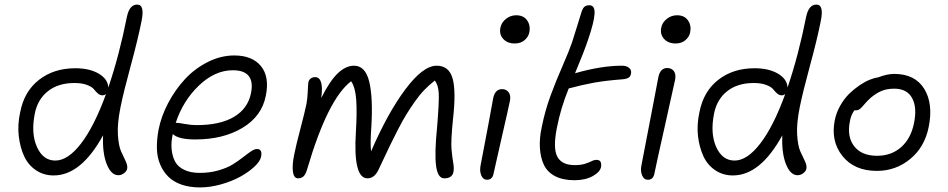

<svg xmlns="http://www.w3.org/2000/svg" viewBox="-20 -779 4166 844"><path d="M215.8 -7.8Q172.4 -7.8 138.4 -30.5Q104.5 -53.2 86.4 -91.8Q68.4 -130.4 62.5 -180.7Q56.6 -231 68.8 -286.1Q86.4 -377.4 151.6 -428.2Q216.8 -479 311 -479Q374 -479 414.3 -455.1Q454.6 -431.2 456.1 -394Q504.4 -536.1 538.1 -706.1Q549.3 -758.8 583 -758.8Q617.2 -758.8 602.1 -686Q586.4 -606.9 554.7 -490.2Q522.9 -373.5 509.8 -308.1Q495.1 -235.4 498.3 -186.3Q501.5 -137.2 512.2 -113.8Q522.9 -90.3 532.2 -71Q541.5 -51.8 539.1 -38.1Q537.6 -27.3 525.9 -18.1Q514.2 -8.8 500 -8.8Q468.3 -8.8 449 -57.9Q429.7 -106.9 433.1 -184.1Q336.4 -7.8 215.8 -7.8ZM132.8 -278.8Q115.7 -191.9 142.6 -132.6Q169.4 -73.2 223.1 -73.2Q278.8 -73.2 336.7 -148.7Q394.5 -224.1 445.8 -365.2Q438.5 -359.9 431.2 -359.9Q419.4 -359.9 409.9 -368.4Q400.4 -377 392.6 -387Q384.8 -397 362.8 -405.5Q340.8 -414.1 307.1 -414.1Q235.8 -414.1 190.4 -377.9Q145 -341.8 132.8 -278.8Z M859.4 44.9Q813.5 44.9 777.8 32.5Q742.2 20 719.5 -2.7Q696.8 -25.4 683.6 -57.1Q670.4 -88.9 669.7 -126.7Q668.9 -164.6 676.8 -208Q688.5 -267.6 719 -325.7Q749.5 -383.8 792.5 -430.4Q835.4 -477.1 892.8 -506.1Q950.2 -535.2 1009.8 -535.2Q1088.9 -535.2 1127.2 -488.3Q1165.5 -441.4 1148.4 -357.9Q1130.9 -268.1 1045.9 -217Q960.9 -166 838.4 -166Q763.7 -166 739.7 -189.9Q731.4 -154.8 734.4 -123.5Q737.3 -92.3 749.5 -69.1Q761.7 -45.9 789.6 -32.5Q817.4 -19 858.4 -19Q901.9 -19 939.7 -29.8Q977.5 -40.5 1002.4 -55.9Q1027.3 -71.3 1047.1 -86.9Q1066.9 -102.5 1082.8 -113.3Q1098.6 -124 1109.4 -124Q1134.8 -124 1127.4 -88.9Q1123 -69.3 1098.1 -46.1Q1073.2 -22.9 1036.9 -2.7Q1000.5 17.6 952.4 31.2Q904.3 44.9 859.4 44.9ZM759.8 -238.8Q766.6 -238.8 793.5 -233.9Q820.3 -229 843.8 -229Q947.8 -229 1008.8 -265.4Q1069.8 -301.8 1083.5 -370.1Q1103 -470.2 1003.4 -470.2Q924.8 -470.2 854.5 -403.1Q784.2 -335.9 752.4 -238.8Z M1290 4.9Q1271.5 4.9 1267.6 -24.7Q1263.7 -54.2 1273.4 -100.1Q1280.8 -138.2 1300.3 -212.2Q1319.8 -286.1 1327.1 -321.8Q1331.5 -345.2 1332.8 -376Q1334 -406.7 1335.4 -416Q1337.4 -427.7 1345.7 -433.8Q1354 -439.9 1365.2 -439.9Q1384.8 -439.9 1391.6 -416.3Q1398.4 -392.6 1392.1 -348.1Q1429.7 -423.3 1464.8 -456.8Q1500 -490.2 1536.1 -490.2Q1585.9 -490.2 1603 -420.4Q1620.1 -350.6 1612.3 -220.2Q1606.9 -148.9 1611.3 -113.8Q1684.6 -283.2 1762.2 -386.7Q1839.8 -490.2 1899.4 -490.2Q1953.6 -490.2 1969.5 -434.3Q1985.4 -378.4 1971.2 -253.9Q1961.4 -159.2 1964.8 -122.3Q1968.3 -85.4 1972.4 -62.5Q1976.6 -39.6 1973.1 -22Q1966.8 4.9 1933.1 4.9Q1904.3 4.9 1897 -49.3Q1889.6 -103.5 1901.4 -220.2Q1910.6 -331.5 1908.7 -368.7Q1906.7 -405.8 1891.1 -424.8Q1867.2 -406.2 1845.7 -384Q1824.2 -361.8 1803.2 -331.8Q1782.2 -301.8 1766.4 -276.1Q1750.5 -250.5 1729 -208.7Q1707.5 -167 1694.3 -139.4Q1681.2 -111.8 1656.7 -60.1Q1648.9 -43.5 1645 -35.2Q1627 4.9 1595.2 4.9Q1531.7 4.9 1544.4 -199.2Q1549.8 -284.2 1545.9 -339.8Q1542 -395.5 1523.4 -421.9Q1420.9 -343.3 1331.1 -38.1Q1324.2 -13.2 1314.7 -4.2Q1305.2 4.9 1290 4.9Z M2242.7 -587.9Q2210.4 -587.9 2192.1 -607.9Q2173.8 -627.9 2179.7 -657.2Q2184.1 -680.2 2204.1 -696Q2224.1 -711.9 2249 -711.9Q2281.7 -711.9 2297.4 -689.2Q2313 -666.5 2306.6 -636.2Q2303.2 -617.7 2286.4 -602.8Q2269.5 -587.9 2242.7 -587.9ZM2120.6 11.2Q2103.5 11.2 2095.5 -8.3Q2087.4 -27.8 2092.8 -53.2Q2111.3 -147 2127.2 -234.1Q2143.1 -321.3 2147.9 -347.2Q2156.2 -387.2 2187 -387.2Q2205.6 -387.2 2215.8 -373.5Q2226.1 -359.9 2221.7 -335.9Q2215.3 -304.2 2185.3 -174.1Q2155.3 -43.9 2149.9 -17.1Q2145 11.2 2120.6 11.2Z M2504.9 13.2Q2454.1 13.2 2420.2 -4.6Q2386.2 -22.5 2371.1 -54Q2356 -85.4 2353.3 -128.7Q2350.6 -171.9 2361.8 -222.2Q2376 -293 2399.9 -357.9Q2423.8 -422.9 2452.6 -488.5Q2481.4 -554.2 2495.1 -594.2Q2506.3 -629.4 2519.3 -671.6Q2532.2 -713.9 2537.1 -729Q2541.5 -742.2 2548.8 -749Q2556.2 -755.9 2570.8 -755.9Q2583.5 -755.9 2589.1 -746.3Q2594.7 -736.8 2593.5 -717.5Q2592.3 -698.2 2585.4 -671.4Q2578.6 -644.5 2565.9 -606.9Q2548.3 -553.7 2507.8 -457Q2623.5 -490.2 2713.9 -490.2Q2734.4 -490.2 2745.6 -480.5Q2756.8 -470.7 2753.9 -456.1Q2752 -442.9 2742.7 -437.3Q2733.4 -431.6 2713.9 -430.2Q2642.6 -424.8 2590.8 -415.5Q2539.1 -406.2 2480 -390.1Q2444.8 -304.7 2427.7 -215.8Q2410.2 -127.4 2429.9 -90.3Q2449.7 -53.2 2505.9 -53.2Q2533.2 -53.2 2551 -58.8Q2568.8 -64.5 2580.1 -70.3Q2591.3 -76.2 2603 -76.2Q2626.5 -76.2 2622.1 -44.9Q2617.2 -22 2584.7 -4.4Q2552.2 13.2 2504.9 13.2Z M2949.7 -587.9Q2917.5 -587.9 2899.2 -607.9Q2880.9 -627.9 2886.7 -657.2Q2891.1 -680.2 2911.1 -696Q2931.2 -711.9 2956.1 -711.9Q2988.8 -711.9 3004.4 -689.2Q3020 -666.5 3013.7 -636.2Q3010.3 -617.7 2993.4 -602.8Q2976.6 -587.9 2949.7 -587.9ZM2827.6 11.2Q2810.5 11.2 2802.5 -8.3Q2794.4 -27.8 2799.8 -53.2Q2824.7 -180.2 2848.1 -304Q2871.6 -427.7 2874 -439.9Q2882.3 -480 2913.1 -480Q2932.1 -480 2942.1 -466.6Q2952.1 -453.1 2947.8 -429.2Q2940.4 -393.6 2902.8 -226.3Q2865.2 -59.1 2856.9 -17.1Q2852.1 11.2 2827.6 11.2Z M3201.7 -7.8Q3158.2 -7.8 3124.3 -30.5Q3090.3 -53.2 3072.3 -91.8Q3054.2 -130.4 3048.3 -180.7Q3042.5 -231 3054.7 -286.1Q3072.3 -377.4 3137.5 -428.2Q3202.6 -479 3296.9 -479Q3359.9 -479 3400.1 -455.1Q3440.4 -431.2 3441.9 -394Q3490.2 -536.1 3523.9 -706.1Q3535.2 -758.8 3568.8 -758.8Q3603 -758.8 3587.9 -686Q3572.3 -606.9 3540.5 -490.2Q3508.8 -373.5 3495.6 -308.1Q3481 -235.4 3484.1 -186.3Q3487.3 -137.2 3498 -113.8Q3508.8 -90.3 3518.1 -71Q3527.3 -51.8 3524.9 -38.1Q3523.4 -27.3 3511.7 -18.1Q3500 -8.8 3485.8 -8.8Q3454.1 -8.8 3434.8 -57.9Q3415.5 -106.9 3418.9 -184.1Q3322.3 -7.8 3201.7 -7.8ZM3118.7 -278.8Q3101.6 -191.9 3128.4 -132.6Q3155.3 -73.2 3209 -73.2Q3264.6 -73.2 3322.5 -148.7Q3380.4 -224.1 3431.6 -365.2Q3424.3 -359.9 3417 -359.9Q3405.3 -359.9 3395.8 -368.4Q3386.2 -377 3378.4 -387Q3370.6 -397 3348.6 -405.5Q3326.7 -414.1 3293 -414.1Q3221.7 -414.1 3176.3 -377.9Q3130.9 -341.8 3118.7 -278.8Z M3834.5 -27.8Q3735.8 -27.8 3683.6 -92.8Q3631.3 -157.7 3649.4 -250Q3656.2 -284.2 3673.6 -314.7Q3690.9 -345.2 3712.6 -366.5Q3734.4 -387.7 3758.5 -404.1Q3782.7 -420.4 3803.7 -428.7Q3824.7 -437 3840.3 -439Q3879.9 -454.1 3910.6 -454.1Q4002 -454.1 4042.5 -388.9Q4083 -323.7 4062.5 -221.2Q4044.9 -132.8 3981.4 -80.3Q3918 -27.8 3834.5 -27.8ZM3716.3 -247.1Q3702.1 -178.7 3734.6 -136.5Q3767.1 -94.2 3835.4 -94.2Q3897.9 -94.2 3940.9 -131.8Q3983.9 -169.4 3997.6 -236.8Q4012.2 -306.6 3989.5 -347.9Q3966.8 -389.2 3911.6 -389.2Q3879.4 -389.2 3856 -379.6Q3832.5 -370.1 3808.6 -350.1Q3794.4 -337.9 3781.2 -322.3Q3768.1 -306.6 3760.5 -300.3Q3752.9 -293.9 3741.2 -293.9H3735.4Q3720.2 -271.5 3716.3 -247.1Z"/></svg>

Font: Shantell Sans Irregular
Style: Italic
Weight: 300
Italic angle: -11.31°
Designer: Stephen Nixon, Anya Danilova, Shantell Martin
Foundry: Arrow Type
Version: Version 1.006;[9816181b4]